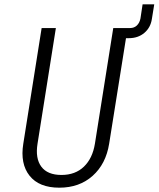

<svg xmlns="http://www.w3.org/2000/svg" viewBox="-20 -860 735 890"><path d="M255 10Q161 10 117 -45.5Q73 -101 88 -194L173 -730H239L154 -194Q143 -126 171.5 -87.5Q200 -49 265 -49Q329 -49 369 -87.5Q409 -126 420 -194L505 -730H583Q602 -730 614.5 -742Q627 -754 631 -774L641 -840H695L684 -772Q678 -732 649 -707.5Q620 -683 577 -683H564L486 -194Q471 -100 409.5 -45Q348 10 255 10Z"/></svg>

Font: NKDuy Mono ExtraLight
Style: Italic
Weight: 200
Italic angle: -9°
Monospace: yes
Designer: NKDuy
Foundry: NKDuy
Version: Version 2.251; ttfautohint (v1.8.4.7-5d5b)